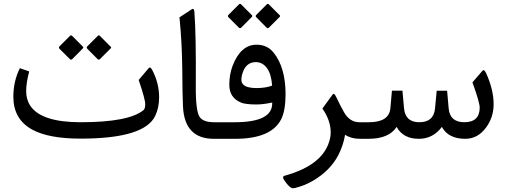

<svg xmlns="http://www.w3.org/2000/svg" viewBox="-20 -736 2686 1018"><path d="M510.3 -422.9Q503.9 -416.5 497.1 -422.9L442.9 -477.5Q436.5 -483.9 443.4 -490.7L498.5 -545.9Q503.9 -551.3 509.3 -545.9L567.4 -487.8Q571.8 -483.9 565.9 -478.5ZM362.3 -545.9 419.9 -488.3Q423.8 -483.4 418.5 -478.5L363.3 -422.9Q356.4 -416.5 350.1 -422.9L295.4 -477.5Q289.1 -483.9 295.9 -490.7L351.1 -545.9Q356.4 -551.3 362.3 -545.9ZM134.8 -357.4Q118.7 -296.9 118.7 -252Q118.7 -207.5 141.6 -173.8Q200.7 -87.9 407.7 -87.9Q662.1 -87.9 740.7 -151.9Q750 -159.7 750 -183.6Q750 -210 715.3 -312L768.6 -375Q776.9 -384.8 787.6 -363.8Q823.7 -294.9 823.7 -220.2Q823.7 -164.6 802.7 -121.1Q745.1 -1 407.2 -1Q237.3 -1 149.9 -49.3Q50.8 -104 50.8 -223.1Q50.8 -305.7 85.4 -374.5Z M1140.1 0H1113.8Q958.5 0 950.2 -170.9Q947.3 -227.1 946.3 -373.5Q944.8 -511.7 931.6 -644L996.1 -686.5Q1009.3 -695.3 1010.7 -672.4Q1020 -554.7 1018.1 -279.3Q1017.1 -143.6 1040 -113.8Q1059.6 -87.9 1116.2 -87.9H1140.1Q1151.9 -87.9 1151.9 -49.8V-37.6Q1151.9 0 1140.1 0Z M1406.2 -589.8Q1399.9 -583.5 1393.1 -589.8L1338.9 -644.5Q1332.5 -650.9 1339.4 -657.7L1394.5 -712.9Q1399.9 -718.3 1405.3 -712.9L1463.4 -654.8Q1467.8 -650.9 1461.9 -645.5ZM1258.3 -712.9 1315.9 -655.3Q1319.8 -650.4 1314.5 -645.5L1259.3 -589.8Q1252.4 -583.5 1246.1 -589.8L1191.4 -644.5Q1185.1 -650.9 1191.9 -657.7L1247.1 -712.9Q1252.4 -718.3 1258.3 -712.9ZM1134.8 -87.9H1224.6Q1424.8 -87.9 1423.3 -189V-192.4Q1375.5 -182.1 1340.3 -182.1Q1282.2 -182.1 1258.3 -191.9Q1195.8 -217.8 1195.8 -286.1Q1195.8 -340.8 1212.9 -386.2Q1255.9 -499 1340.3 -499Q1397 -499 1430.7 -457Q1494.1 -377.9 1494.1 -235.8Q1493.7 -147.5 1470.2 -102.5Q1417 0 1226.6 0H1134.8Q1107.9 0 1107.9 -37.6V-49.8Q1107.9 -87.9 1134.8 -87.9ZM1336.4 -406.7Q1280.3 -406.7 1263.2 -338.9Q1259.8 -325.2 1259.8 -313.5Q1259.8 -283.7 1295.9 -273.9Q1314.9 -269 1337.9 -269Q1389.2 -269 1422.9 -282.2Q1418 -345.2 1395 -375.5Q1371.6 -406.7 1336.4 -406.7Z M1488.8 195.8Q1699.7 137.7 1730 -2.4Q1733.4 -16.6 1733.4 -34.7Q1733.4 -96.7 1689.5 -160.6L1743.2 -234.4Q1751.5 -245.6 1761.7 -223.6Q1786.1 -172.4 1804.2 -140.6Q1834.5 -87.9 1885.7 -87.9H1900.9Q1912.6 -87.9 1912.6 -49.8V-37.6Q1912.6 0 1900.9 0H1888.2Q1841.8 0 1809.6 -21.5Q1800.8 33.7 1773.4 87.4Q1730.5 168.5 1640.6 221.7Q1595.2 248.5 1543.9 260.7Q1538.6 262.2 1533.2 262.2Q1522.9 262.2 1507.3 245.6Q1501.5 239.7 1490.2 224.1Q1481 211.9 1481 204.6Q1481 197.8 1488.8 195.8Z M1896 -87.9H1936Q2043 -87.9 2049.8 -162.1L2058.1 -255.4H2113.8L2122.1 -163.1Q2128.4 -87.9 2203.1 -87.9Q2279.8 -87.9 2286.6 -161.6L2295.4 -254.9H2350.6L2358.9 -161.1Q2365.2 -87.9 2442.9 -87.9Q2522.9 -88.4 2523.4 -165.5Q2523.4 -192.9 2484.9 -299.3L2538.1 -360.8Q2546.4 -370.6 2556.6 -349.6Q2597.2 -261.7 2597.2 -183.1Q2597.2 -114.7 2557.6 -60.5Q2513.7 0 2446.8 0Q2357.4 0 2322.8 -63Q2275.4 0 2200.7 0Q2117.7 0 2083 -63Q2042 0 1933.6 0H1896Q1869.1 0 1869.1 -37.6V-49.8Q1869.1 -87.9 1896 -87.9Z"/></svg>

Font: Sahel WOL
Style: WOL
Weight: 400
Foundry: Saber Rastikerdar (saber.rastikerdar@gmail.com)
Version: Version 1.0.0-alpha22